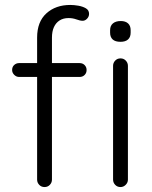

<svg xmlns="http://www.w3.org/2000/svg" viewBox="-20 -756 613 776"><path d="M264 -736Q279 -736 296.5 -733Q314 -730 327 -722.5Q340 -715 340 -700Q340 -689 332 -680.5Q324 -672 314 -672Q304 -672 289 -677.5Q274 -683 257 -683Q236 -683 221 -673.5Q206 -664 198 -646.5Q190 -629 190 -604V-30Q190 -18 181.5 -9Q173 0 160 0Q147 0 138.5 -9Q130 -18 130 -30V-604Q130 -668 167.5 -702Q205 -736 264 -736ZM302 -501Q314 -501 322 -493Q330 -485 330 -473Q330 -461 322 -453Q314 -445 302 -445H57Q46 -445 37.5 -453.5Q29 -462 29 -473Q29 -486 37.5 -493.5Q46 -501 57 -501ZM497 -30Q497 -18 488 -9Q479 0 467 0Q454 0 445.5 -9Q437 -18 437 -30V-490Q437 -502 445.5 -511Q454 -520 467 -520Q480 -520 488.5 -511Q497 -502 497 -490ZM467 -587Q446 -587 435.5 -596.5Q425 -606 425 -624V-634Q425 -652 436.5 -661.5Q448 -671 468 -671Q487 -671 497.5 -661.5Q508 -652 508 -634V-624Q508 -606 497.5 -596.5Q487 -587 467 -587Z"/></svg>

Font: zvoove
Style: Regular
Weight: 400
Designer: Vernon Adams (Nunito) & Andrew Paglinawan (Quicksand)
Foundry: zvoove
Version: Version 3.006